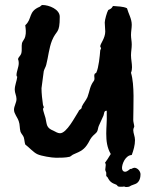

<svg xmlns="http://www.w3.org/2000/svg" viewBox="-20 -575 610 768"><path d="M542 122C542 111 531 96 517 96L510 98C509 100 505 101 500 101L497 104C493 107 486 112 481 112C472 112 468 105 468 97C468 80 482 46 507 45C514 26 520 6 520 -15C520 -29 513 -42 513 -55C513 -59 515 -64 517 -68C517 -76 513 -86 513 -95C513 -150 519 -234 504 -284C507 -291 508 -299 508 -306C508 -322 504 -338 504 -354C504 -368 507 -382 507 -397C507 -410 504 -422 504 -435C504 -449 507 -463 507 -476C507 -500 494 -520 488 -542C472 -550 450 -549 433 -551C427 -548 432 -543 413 -535C408 -527 399 -496 399 -485C399 -473 401 -461 401 -449C401 -422 381 -400 381 -390C381 -387 382 -385 384 -384C385 -380 382 -378 381 -374C379 -350 375 -305 365 -284L359 -280C358 -278 357 -275 357 -272C357 -266 360 -258 355 -251C339 -230 339 -211 330 -187C324 -173 313 -162 307 -148C308 -137 296 -138 294 -129C280 -108 247 -42 220 -42C211 -42 202 -48 194 -52C164 -64 168 -77 162 -103C160 -111 152 -133 152 -139C152 -142 155 -143 155 -145C155 -150 153 -151 152 -155C149 -176 146 -201 146 -222L155 -290C157 -299 163 -307 165 -316C173 -347 176 -383 188 -413C206 -457 219 -438 219 -508C219 -538 176 -555 150 -555C145 -555 143 -550 139 -548C92 -529 110 -500 81 -474C83 -459 85 -444 81 -429C79 -419 71 -412 68 -403C65 -389 69 -375 65 -361C63 -353 54 -347 52 -339C54 -334 55 -329 55 -323C55 -306 46 -290 46 -274C46 -272 47 -269 49 -268C47 -250 39 -234 39 -216C39 -203 46 -192 46 -179C46 -164 36 -151 36 -136C36 -120 50 -106 55 -90C60 -77 58 -62 62 -48C65 -40 72 -34 75 -26C78 -16 78 -6 81 3C96 14 114 35 130 42C145 49 187 56 204 56C220 56 243 56 259 52C264 50 269 44 275 42C303 30 317 24 333 -3C338 -13 344 -24 352 -32C357 -37 365 -43 368 -48C372 -55 372 -64 375 -71L394 -113C397 -120 395 -133 407 -132V-117C408 -92 405 -66 405 -41C405 -11 408 15 423 41C414 56 405 70 400 76C403 80 403 83 403 85C403 92 401 97 401 103C401 109 405 113 405 116V129C409 132 412 136 414 141C425 161 445 161 448 166L449 167C450 170 453 172 462 172H469C471 172 474 171 477 171C480 173 482 173 486 173C497 173 500 170 505 167L521 161C532 157 542 145 542 122Z"/></svg>

Font: Margarine
Style: Regular
Weight: 400
Designer: Astigmatic (AOETI)
Foundry: Astigmatic (AOETI)
Version: Version 1.000